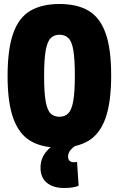

<svg xmlns="http://www.w3.org/2000/svg" viewBox="-20 -730 595 962"><path d="M278 10Q191 10 133.5 -23.5Q76 -57 47 -136Q18 -215 18 -349Q18 -483 46 -562.5Q74 -642 132 -676Q190 -710 278 -710Q367 -710 424 -676Q481 -642 509 -564Q537 -486 537 -352Q537 -217 508.5 -137.5Q480 -58 422.5 -24Q365 10 278 10ZM278 -145Q305 -145 322 -162Q339 -179 347 -223.5Q355 -268 355 -351Q355 -434 347.5 -478Q340 -522 323 -539Q306 -556 278 -556Q251 -556 234 -539Q217 -522 209 -477.5Q201 -433 201 -349Q201 -266 209 -221.5Q217 -177 234 -161Q251 -145 278 -145ZM301 212Q247 212 215 186Q183 160 183 110Q183 66 209.5 32.5Q236 -1 275 -19L370 -8Q343 9 332 23.5Q321 38 321 55Q321 69 329 76Q337 83 349 83Q359 83 366 81L374 201Q346 212 301 212Z"/></svg>

Font: Georama SemiCondensed ExtraBold
Style: Regular
Weight: 800
Width: 4
Designer: Jean-Baptiste Levee
Foundry: Production Type
Version: Version 1.000